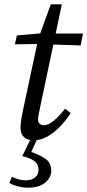

<svg xmlns="http://www.w3.org/2000/svg" viewBox="-20 -636 404 888"><path d="M49 -431 58 -472 193 -484V-481H364L353 -426L188 -431L186 -433ZM134 13Q109 13 92 -1Q75 -15 75 -43Q75 -57 77 -73.5Q79 -90 85 -120L157 -457L215 -616H266L166 -142Q161 -120 158.5 -105Q156 -90 156 -82Q156 -70 164 -63.5Q172 -57 182 -57Q196 -57 210.5 -65Q225 -73 242 -89.5Q259 -106 281 -133L307 -113Q286 -80 258.5 -51.5Q231 -23 200 -5Q169 13 134 13ZM83 86 125 0H155L116 86L113 63Q165 80 191 99Q217 118 217 154Q217 186 188.5 209Q160 232 110 232Q85 232 61.5 225.5Q38 219 23 210L35 182Q51 189 66 193.5Q81 198 100 198Q126 198 142 185Q158 172 158 150Q158 123 139 109Q120 95 83 86Z"/></svg>

Font: Source Serif 4 18pt
Style: Italic
Weight: 400
Italic angle: -12°
Designer: Frank Grießhammer
Foundry: Adobe Systems Incorporated
Version: Version 4.004;hotconv 1.0.116;makeotfexe 2.5.65601